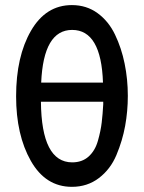

<svg xmlns="http://www.w3.org/2000/svg" viewBox="-20 -723 565 751"><path d="M43 -346.2Q43 -502 101.1 -602.5Q159.2 -703.1 261.2 -703.1Q318.4 -703.1 361.6 -671.6Q404.8 -640.1 429.9 -587.6Q455.1 -535.2 467.5 -474.1Q480 -413.1 480 -348.1Q480 -288.1 469.5 -230.5Q459 -172.9 435.5 -116.9Q412.1 -61 366.9 -26.6Q321.8 7.8 261.2 7.8Q158.2 7.8 100.6 -93.8Q43 -195.3 43 -346.2ZM140.1 -325.2Q142.1 -88.4 262.2 -87.9Q301.3 -87.9 326.7 -110.8Q352.1 -133.8 363 -172.4Q374 -210.9 377.9 -244.4Q381.8 -277.8 383.8 -314.9Q383.8 -321.8 383.8 -325.2ZM141.1 -399.9H382.8Q376 -606 262.2 -606Q149.9 -606 141.1 -399.9Z"/></svg>

Font: CMU Bright
Style: SemiBold
Weight: 600
Version: Version 0.7.0